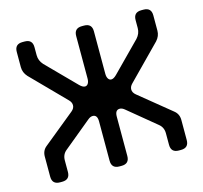

<svg xmlns="http://www.w3.org/2000/svg" viewBox="-104 -827 1009 952"><g transform="rotate(-15 400.5 -351.0)"><path d="M90 9H101Q141 9 141 -31V-90Q141 -121 164 -139L306 -256Q319 -267 331 -267Q355 -267 355 -233V-31Q355 9 395 9H406Q446 9 446 -31V-233Q446 -267 470 -267Q482 -267 495 -256L637 -139Q660 -121 660 -90V-31Q660 9 700 9H711Q751 9 751 -31V-134Q751 -165 728 -183L566 -315Q550 -328 550 -344Q550 -359 563 -372L731 -543Q751 -565 751 -593V-671Q751 -711 711 -711H700Q660 -711 660 -671V-630Q660 -602 640 -580L495 -433Q480 -418 468 -418Q458 -418 452 -427.5Q446 -437 446 -453V-671Q446 -711 406 -711H395Q355 -711 355 -671V-453Q355 -437 349 -427.5Q343 -418 333 -418Q321 -418 306 -433L161 -580Q141 -602 141 -630V-671Q141 -711 101 -711H90Q50 -711 50 -671V-593Q50 -565 70 -543L238 -372Q251 -359 251 -344Q251 -328 235 -315L73 -183Q50 -165 50 -134V-31Q50 9 90 9Z"/></g></svg>

Font: WDXL Lubrifont TC
Style: Regular
Weight: 400
Designer: [WDXL Lubrifont] Copyright 2020-2022 (c) NightFurySL2001, Skr-ZERO; [ZCOOL QingKe HuangYou] Copyright 2018-2022 (c) The 
Version: Version 2.001;hotconv 1.1.1;makeotfexe 2.6.0